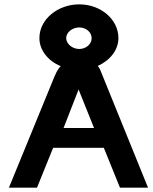

<svg xmlns="http://www.w3.org/2000/svg" viewBox="-20 -862 702 882"><path d="M341 -451 412 -274H272ZM440 -542C437 -548 434 -554 429 -559C485 -584 524 -632 524 -687C524 -773 443 -842 344 -842C246 -842 161 -774 161 -687C161 -631 201 -582 259 -558C242 -541 236 -522 230 -510L21 0H150L224 -183H457L531 0H660ZM344 -736C375 -736 401 -714 401 -687C401 -659 375 -637 344 -637C312 -637 284 -661 284 -687C284 -713 312 -736 344 -736Z"/></svg>

Font: Charger
Style: Hemi
Weight: 900
Designer: Jasper
Foundry: Cannot Into Space Fonts
Version: Version 0.99